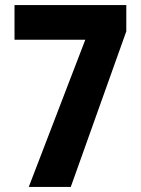

<svg xmlns="http://www.w3.org/2000/svg" viewBox="-20 -734 552 754"><path d="M93 0H258L476 -611V-714H37V-578H315Z"/></svg>

Font: Noto Sans Georgian Condensed ExtraBold
Style: Regular
Weight: 800
Width: 3
Designer: Monotype Design Team, Akaki Razmadze
Foundry: Google LLC
Version: Version 2.005